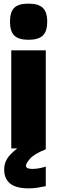

<svg xmlns="http://www.w3.org/2000/svg" viewBox="-20 -817 314 1057"><path d="M42 -540H232V5Q169 30 146 56Q123 82 123 95Q123 105 132.5 109Q142 113 158 113Q177 113 197.5 109Q218 105 232 100V208Q206 213 184.5 216.5Q163 220 137 220Q3 220 3 116Q3 84 18.5 58Q34 32 75 0H42ZM137 -598Q83 -598 59 -621Q35 -644 35 -698Q35 -751 58.5 -774Q82 -797 137 -797Q191 -797 215.5 -774Q240 -751 240 -698Q240 -645 216 -621.5Q192 -598 137 -598Z"/></svg>

Font: Encode Sans Compressed
Style: Black
Weight: 900
Designer: Pablo Impallari, Andres Torresi
Foundry: Pablo Impallari, Andres Torresi
Version: Version 1.000; ttfautohint (v1.00) -l 8 -r 50 -G 200 -x 14 -